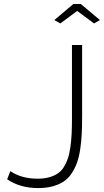

<svg xmlns="http://www.w3.org/2000/svg" viewBox="-20 -937 524 968"><path d="M253.9 -835.9 350.1 -917H387.2L483.9 -835.9L454.1 -818.8L369.1 -881.8L284.2 -818.8ZM32.2 -74.2Q87.9 -36.1 169.9 -36.1Q202.1 -36.1 227.1 -43Q252 -49.8 270.3 -61.8Q288.6 -73.7 301.3 -94Q314 -114.3 322 -137.5Q330.1 -160.6 334.7 -193.8Q339.4 -227.1 341.1 -260.7Q342.8 -294.4 342.8 -339.8V-710H394V-349.1Q394 -299.3 392.1 -261.5Q390.1 -223.6 384.3 -184.3Q378.4 -145 368.4 -117.2Q358.4 -89.4 341.8 -63.7Q325.2 -38.1 302 -22.5Q278.8 -6.8 246.1 2.2Q213.4 11.2 171.9 11.2Q81.1 11.2 16.1 -33.2Z"/></svg>

Font: Rawline Light
Style: Regular
Weight: 300
Designer: Matt McInerney, Pablo Impallari, Rodrigo Fuenzalida
Foundry: Matt McInerney, Pablo Impallari, Rodrigo Fuenzalida
Version: Version 4.020;PS 004.020;hotconv 1.0.88;makeotf.lib2.5.64775